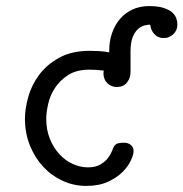

<svg xmlns="http://www.w3.org/2000/svg" viewBox="-20 -606 603 631"><path d="M62 -216Q62 -249 73 -288Q84 -327 109 -360.5Q134 -394 175 -416.5Q216 -439 275 -439Q289 -439 306 -438Q323 -437 339 -434V-440Q339 -471 348.5 -498Q358 -525 375 -544.5Q392 -564 416 -575Q440 -586 470 -586Q499 -586 517.5 -580Q536 -574 546 -565Q556 -556 559.5 -545.5Q563 -535 563 -526Q563 -506 549.5 -493.5Q536 -481 519 -481Q503 -481 494 -488Q485 -495 480.5 -503Q476 -511 475 -518Q474 -525 473 -525Q465 -525 454 -522Q443 -519 433 -510Q423 -501 416 -483.5Q409 -466 409 -437V-372Q409 -355 403.5 -344.5Q398 -334 391 -328.5Q384 -323 376 -321.5Q368 -320 364 -320Q346 -320 333 -332.5Q320 -345 320 -365Q320 -367 320.5 -369.5Q321 -372 321 -374Q300 -377 275 -377H273Q231 -377 203.5 -359Q176 -341 160 -316Q144 -291 138 -263Q132 -235 132 -216Q132 -179 144 -149.5Q156 -120 175.5 -99Q195 -78 219.5 -67Q244 -56 269 -56Q294 -56 310 -65.5Q326 -75 335 -87Q344 -99 348 -109.5Q352 -120 353 -122Q359 -133 368 -135Q377 -137 384 -137H387Q401 -137 410 -129.5Q419 -122 419 -109Q419 -98 410 -78.5Q401 -59 382.5 -40.5Q364 -22 334.5 -8.5Q305 5 263 5Q223 5 186.5 -11.5Q150 -28 122.5 -57.5Q95 -87 78.5 -127.5Q62 -168 62 -216Z"/></svg>

Font: CMU Typewriter Custom
Style: Regular
Weight: 500
Monospace: yes
Version: Version 0.7.0